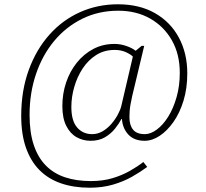

<svg xmlns="http://www.w3.org/2000/svg" viewBox="-20 -734 961 896"><path d="M399 142Q324 142 264.5 121.5Q205 101 164 59.5Q123 18 101 -45Q79 -108 79 -193Q79 -311 114 -407Q149 -503 210.5 -572Q272 -641 354 -677.5Q436 -714 530 -714Q631 -714 703.5 -672.5Q776 -631 815 -558Q854 -485 854 -392Q854 -322 836.5 -264.5Q819 -207 789.5 -165Q760 -123 725 -100Q690 -77 655 -77Q606 -77 579 -106Q552 -135 549 -179H547Q536 -158 517 -134Q498 -110 470 -93.5Q442 -77 403 -77Q367 -77 337 -94Q307 -111 289 -147Q271 -183 271 -239Q271 -297 288.5 -349Q306 -401 338.5 -441.5Q371 -482 415.5 -505.5Q460 -529 514 -529Q542 -529 569.5 -519.5Q597 -510 613 -497L641 -520H653L597 -286Q592 -264 589 -246.5Q586 -229 585 -215Q584 -201 584 -187Q584 -150 601 -129Q618 -108 656 -108Q683 -108 712 -129.5Q741 -151 765 -189.5Q789 -228 804 -280.5Q819 -333 819 -394Q819 -481 782 -546Q745 -611 680.5 -647.5Q616 -684 532 -684Q440 -684 364 -646.5Q288 -609 233 -543Q178 -477 148 -388.5Q118 -300 118 -198Q118 -116 137.5 -57.5Q157 1 194 38.5Q231 76 284 93.5Q337 111 404 111Q460 111 505 97.5Q550 84 586 63.5Q622 43 649 22L667 45Q636 68 596.5 90.5Q557 113 507.5 127.5Q458 142 399 142ZM410 -108Q436 -108 459 -121.5Q482 -135 500 -156Q518 -177 530 -199.5Q542 -222 546 -239L600 -470Q589 -481 566.5 -491Q544 -501 515 -501Q466 -501 428.5 -477Q391 -453 365.5 -414Q340 -375 326.5 -328Q313 -281 313 -235Q313 -170 340 -139Q367 -108 410 -108Z"/></svg>

Font: Noto Serif Armenian ExtraLight
Style: Regular
Weight: 250
Version: Version 2.007